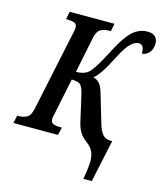

<svg xmlns="http://www.w3.org/2000/svg" viewBox="-151 -817 949 1124"><g transform="rotate(15 323.5 -255.0)"><path d="M462 210Q471 161 474.5 122Q478 83 468 52.5Q458 22 427 -1Q402 -19 386 -41Q370 -63 360 -103L323 -265Q313 -309 298 -321.5Q283 -334 246 -334L201 -116Q198 -105 196.5 -96Q195 -87 195 -82Q195 -59 211.5 -53Q228 -47 253 -47H263L252 0H-18L-8 -47H3Q28 -47 50 -58.5Q72 -70 81 -113L184 -601Q189 -620 189 -632Q189 -655 173 -661Q157 -667 132 -667H122L132 -714H403L394 -667H383Q356 -667 333.5 -655.5Q311 -644 302 -600L258 -384Q288 -384 308 -392Q328 -400 341 -415Q369 -445 427 -558Q474 -649 513.5 -684.5Q553 -720 603 -720Q635 -720 650 -704.5Q665 -689 665 -664Q665 -630 647 -609Q629 -588 603 -587Q604 -607 597.5 -624Q591 -641 570 -641Q548 -641 522.5 -617Q497 -593 463 -527Q431 -463 408 -429Q385 -395 365 -379Q410 -371 428 -305L479 -133Q491 -90 508.5 -68.5Q526 -47 557 -47H568L513 210Z"/></g></svg>

Font: Noto Serif ExtraCondensed SemiBold
Style: Italic
Weight: 600
Width: 2
Italic angle: -12°
Designer: Monotype Design Team
Foundry: Monotype Imaging Inc.
Version: Version 2.013